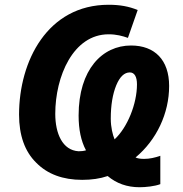

<svg xmlns="http://www.w3.org/2000/svg" viewBox="-20 -745 770 806"><path d="M566 41C591 41 630 37 653 28V-91C630 -83 608 -78 585 -78C569 -78 557 -80 549 -84C637 -157 690 -269 690 -384C690 -493 630 -554 530 -554C410 -554 310 -454 310 -260C310 -202 320 -153 341 -114C331 -111 321 -110 310 -110C242 -114 212 -185 212 -267C212 -424 287 -601 436 -601C469 -601 494 -594 517 -586L558 -703C521 -718 484 -725 436 -725C179 -725 60 -488 60 -264C60 -177 84 -109 132 -62C179 -14 244 10 325 10C364 10 400 5 432 -6C469 25 513 41 566 41ZM461 -160C453 -179 445 -211 445 -247C445 -304 453 -350 468 -387C483 -423 502 -441 525 -441C545 -441 555 -422 555 -391C555 -309 515 -210 461 -160Z"/></svg>

Font: BC Sans
Style: Bold Italic
Weight: 700
Italic angle: -12°
Designer: Monotype Design Team
Province of B.C.
Foundry: Monotype Imaging Inc.
Version: Version 2.000;GOOG;noto-source:20170915:90ef993387c0